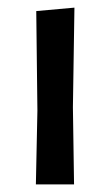

<svg xmlns="http://www.w3.org/2000/svg" viewBox="-20 -483 290 503"><path d="M74 0 78 -193 75 -454 175 -463 171 -202 174 0Z"/></svg>

Font: Alegreya Sans Medium
Style: Regular
Weight: 500
Designer: Juan Pablo del Peral
Foundry: Huerta Tipografica
Version: Version 2.007